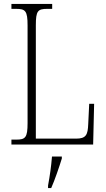

<svg xmlns="http://www.w3.org/2000/svg" viewBox="-20 -734 538 975"><path d="M38 0H453L458 -207H433L428 -104C426 -49 417 -30 366 -30H162V-606C162 -679 172 -689 220 -689H245V-714H38V-689H62C109 -689 120 -679 120 -605V-109C120 -35 109 -25 62 -25H38ZM224 208V221H240C258 181 281 113 294 71V61H244C240 111 233 160 224 208Z"/></svg>

Font: Noto Serif Georgian Condensed ExtraLight
Style: Regular
Weight: 200
Width: 3
Designer: Monotype Design Team, Akaki Razmadze
Foundry: Google LLC
Version: Version 2.003